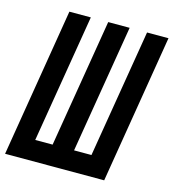

<svg xmlns="http://www.w3.org/2000/svg" viewBox="-110 -826 829 917"><g transform="rotate(15 304.5 -367.5)"><path d="M-1 0 120 -735H226L121 -101H207L312 -735H418L313 -101H399L504 -735H610L489 0Z"/></g></svg>

Font: Iosevka Extended
Style: Bold Italic
Weight: 700
Width: 7
Italic angle: -9°
Monospace: yes
Designer: Belleve Invis
Foundry: Belleve Invis
Version: Version 32.5.0; ttfautohint (v1.8.4)